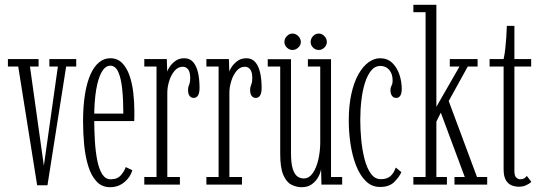

<svg xmlns="http://www.w3.org/2000/svg" viewBox="-20 -770 2255 801"><path d="M135 3 56 -492.5H13V-523.5H141V-492.5H105L163 -78.5L221.5 -492.5H186V-523.5H298V-492.5H256L178 3Z M439.5 11Q405 11 382.8 -13Q360.5 -37 348.2 -76.8Q336 -116.5 331.2 -165Q326.5 -213.5 326.5 -262.5Q326.5 -327 334.5 -376.5Q342.5 -426 357.5 -459.5Q372.5 -493 393.5 -510Q414.5 -527 440 -527Q470 -527 489.5 -507.2Q509 -487.5 520.2 -455Q531.5 -422.5 536 -383.5Q540.5 -344.5 540.5 -306.5Q540.5 -295.5 540.5 -285.2Q540.5 -275 540 -265H366.5V-296H494.5Q494.5 -351.5 490 -396.8Q485.5 -442 473.8 -469Q462 -496 440 -496Q419.5 -496 404.2 -469.5Q389 -443 381 -394.2Q373 -345.5 373 -278Q373 -229 375.8 -183Q378.5 -137 385.8 -100.8Q393 -64.5 406.5 -43.2Q420 -22 442 -22Q470 -22 484.8 -39.5Q499.5 -57 504.5 -73L532 -60Q524.5 -31.5 499 -10.2Q473.5 11 439.5 11Z M582 0V-31.5H633V-492.5H582V-523.5H676L677.5 -471.5Q678.5 -476.5 687 -490Q695.5 -503.5 711 -515.2Q726.5 -527 749 -527Q772 -527 786 -510.8Q800 -494.5 806.2 -466.8Q812.5 -439 812.5 -403.5Q812.5 -382.5 806.2 -372Q800 -361.5 788 -361.5Q777.5 -361.5 771 -369.8Q764.5 -378 764.5 -395Q764.5 -404.5 767 -410.5Q769.5 -416.5 771.5 -424.2Q773.5 -432 773.5 -445Q773.5 -469.5 764.8 -480.5Q756 -491.5 742.5 -491.5Q722.5 -491.5 708 -474.2Q693.5 -457 685.8 -431.8Q678 -406.5 678 -383V-31.5H730.5V0Z M841 0V-31.5H892V-492.5H841V-523.5H935L936.5 -471.5Q937.5 -476.5 946 -490Q954.5 -503.5 970 -515.2Q985.5 -527 1008 -527Q1031 -527 1045 -510.8Q1059 -494.5 1065.2 -466.8Q1071.5 -439 1071.5 -403.5Q1071.5 -382.5 1065.2 -372Q1059 -361.5 1047 -361.5Q1036.5 -361.5 1030 -369.8Q1023.5 -378 1023.5 -395Q1023.5 -404.5 1026 -410.5Q1028.5 -416.5 1030.5 -424.2Q1032.5 -432 1032.5 -445Q1032.5 -469.5 1023.8 -480.5Q1015 -491.5 1001.5 -491.5Q981.5 -491.5 967 -474.2Q952.5 -457 944.8 -431.8Q937 -406.5 937 -383V-31.5H989.5V0Z M1239 11Q1216 11 1195.2 0.2Q1174.5 -10.5 1161.8 -40.5Q1149 -70.5 1149 -128V-492.5H1097V-523H1194V-132Q1194 -88 1201.5 -65Q1209 -42 1221 -33.8Q1233 -25.5 1247 -25.5Q1269.5 -25.5 1285 -48Q1300.5 -70.5 1308.2 -105Q1316 -139.5 1316 -176.5V-492.5H1264.5V-523H1361V-31.5H1407.5V0H1321L1319.5 -65Q1317.5 -49.5 1308 -32Q1298.5 -14.5 1281.5 -1.8Q1264.5 11 1239 11ZM1310 -561.5Q1296 -561.5 1286 -571.5Q1276 -581.5 1276 -594.5Q1276 -609 1286 -619.5Q1296 -630 1310 -630Q1323 -630 1333.2 -619.5Q1343.5 -609 1343.5 -594.5Q1343.5 -581.5 1333.2 -571.5Q1323 -561.5 1310 -561.5ZM1200 -561.5Q1187 -561.5 1176.8 -571.5Q1166.5 -581.5 1166.5 -594.5Q1166.5 -609 1176.8 -619.5Q1187 -630 1200 -630Q1213.5 -630 1224.2 -619.5Q1235 -609 1235 -594.5Q1235 -581.5 1224.2 -571.5Q1213.5 -561.5 1200 -561.5Z M1565.5 10Q1530.5 10 1505.8 -14.8Q1481 -39.5 1465.2 -80.2Q1449.5 -121 1442.2 -170Q1435 -219 1435 -267Q1435 -329.5 1445.8 -378Q1456.5 -426.5 1475 -459.5Q1493.5 -492.5 1517 -509.8Q1540.5 -527 1565.5 -527Q1596 -527 1616 -508Q1636 -489 1646 -459.8Q1656 -430.5 1656 -399Q1656 -381 1650.2 -371.2Q1644.5 -361.5 1633 -361.5Q1621.5 -361.5 1615.2 -370.5Q1609 -379.5 1609 -393Q1609 -402.5 1611.2 -407.5Q1613.5 -412.5 1615.8 -418.2Q1618 -424 1618 -434.5Q1618 -462 1603.8 -478.5Q1589.5 -495 1566.5 -495Q1544.5 -495 1528.8 -476Q1513 -457 1502.8 -425Q1492.5 -393 1487.8 -352.8Q1483 -312.5 1483 -269.5Q1483 -229 1487.2 -185.5Q1491.5 -142 1501.2 -105Q1511 -68 1527.5 -45.2Q1544 -22.5 1569 -22.5Q1595 -22.5 1609.2 -35.5Q1623.5 -48.5 1631 -71L1654.5 -52Q1646.5 -33 1625.5 -11.5Q1604.5 10 1565.5 10Z M1704.5 0V-31.5H1755.5V-719H1704.5V-750H1800.5V-324.5L1897 -492.5H1856.5V-523.5H1972.5V-492.5H1931.5L1852 -348.5L1970 -31.5H2012.5V0H1876V-31.5H1919L1819 -300L1800.5 -262.5V-31.5H1844.5V0Z M2144 9Q2129 9 2114.5 3.2Q2100 -2.5 2090.5 -18.2Q2081 -34 2081 -65V-492.5H2022.5V-523.5H2081Q2085 -541 2087.8 -565.2Q2090.5 -589.5 2092.2 -615Q2094 -640.5 2094.5 -662H2126V-523.5H2196V-492.5H2126V-56.5Q2126 -35.5 2134.2 -28.8Q2142.5 -22 2150.5 -22Q2161 -22 2167.5 -26.5Q2174 -31 2178 -36L2196.5 -11.5Q2189 -3.5 2175 2.8Q2161 9 2144 9Z"/></svg>

Font: Imbue Thin 10pt ExtraLight
Style: Regular
Weight: 250
Version: Version 1.102